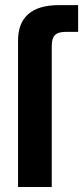

<svg xmlns="http://www.w3.org/2000/svg" viewBox="-20 -748 333 768"><path d="M52.2 -586.4V0H187V-564C187 -605 202.6 -620.6 244.1 -620.6H292.5V-727.5H214.8C107.9 -727.5 52.2 -679.2 52.2 -586.4Z"/></svg>

Font: Raveo Display Display SemiBold
Style: Regular
Weight: 600
Designer: Jakub Foglar, Rasmus Andersson (Inter)
Foundry: Jakubfoglar.com
Version: Version 1.100;Glyphs 3.2.3 (3260)